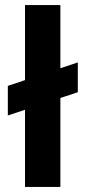

<svg xmlns="http://www.w3.org/2000/svg" viewBox="-20 -740 339 760"><path d="M11 -283V-400L288 -493V-375ZM79 0V-720H219V0Z"/></svg>

Font: DM Sans 18pt ExtraBold
Style: Regular
Weight: 800
Designer: Colophon Foundry, Jonny Pinhorn
Foundry: Colophon Foundry
Version: Version 4.004;gftools[0.9.30]